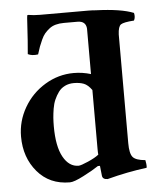

<svg xmlns="http://www.w3.org/2000/svg" viewBox="-52 -747 664 802"><g transform="rotate(-5 280.5 -346.0)"><path d="M336.9 -95.2Q335.9 -103 335.9 -119.1V-366.2Q319.8 -388.7 302.5 -395.3Q285.2 -401.9 261.2 -401.9Q240.2 -401.9 223.6 -393.8Q207 -385.7 196.5 -371.3Q186 -356.9 178.7 -340.3Q171.4 -323.7 168 -303Q164.6 -282.2 163.3 -265.1Q162.1 -248 162.1 -229Q162.1 -144.5 186.8 -100.3Q211.4 -56.2 251 -56.2Q260.7 -56.2 291.3 -69.6Q321.8 -83 336.9 -95.2ZM335.9 -433.1V-623Q334.5 -647.5 314 -653.8Q306.2 -655.8 299.8 -655.8H241.2Q222.7 -655.8 207.3 -651.6Q191.9 -647.5 180.4 -638.4Q168.9 -629.4 160.6 -619.6Q152.3 -609.9 145.3 -594.2Q138.2 -578.6 133.5 -566.2Q128.9 -553.7 123 -534.2Q97.7 -530.3 80.1 -539.1Q82 -556.6 84.7 -595.5Q87.4 -634.3 89.1 -665.3Q90.8 -696.3 91.8 -699.2Q91.8 -702.1 96.2 -702.1Q119.1 -698.2 145 -698.2H348.1Q362.3 -698.2 378.9 -696.8Q485.4 -692.9 537.1 -671.9Q541.5 -653.3 534.2 -640.1Q490.7 -637.2 479 -629.2Q467.3 -621.1 465.8 -587.9V-131.8Q465.8 -88.9 478.3 -73.7Q490.7 -58.6 530.8 -55.2Q532.2 -50.3 533.4 -39.1Q534.7 -27.8 533.2 -22.9Q452.1 -12.7 367.2 9.8Q345.7 9.8 344.2 -6.8Q341.8 -24.9 339.8 -47.9H331.1Q307.1 -31.7 266.8 -11Q226.6 9.8 209 9.8Q124 9.8 73 -50.3Q22 -110.4 22 -198.2Q22 -262.7 54.7 -319.3Q87.4 -376 143.6 -409.9Q199.7 -443.8 264.2 -443.8Q300.8 -443.8 335.9 -433.1Z"/></g></svg>

Font: Common Serif
Style: Bold
Weight: 700
Designer: Philipp H. Poll, Khaled Hosny
Foundry: Stefan Peev, Context Ltd.
Version: Version 1.026